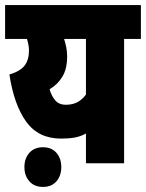

<svg xmlns="http://www.w3.org/2000/svg" viewBox="-20 -642 574 755"><path d="M534 -622V-489H468V0H318V-117Q296 -105 273 -101Q250 -97 220 -97Q131 -97 83 -163.5Q35 -230 17 -349Q60 -362 77 -384.5Q94 -407 94 -444Q94 -463 86 -489H0V-622ZM175 -291Q183 -263 198 -246.5Q213 -230 238 -230Q265 -230 284 -240Q303 -250 318 -270V-489H232Q237 -474 240.5 -456.5Q244 -439 244 -420Q244 -371 225 -340Q206 -309 175 -291ZM76 15Q76 -19 95.5 -41Q115 -63 149 -63Q183 -63 202 -41Q221 -19 221 15Q221 49 202 71Q183 93 149 93Q115 93 95.5 71Q76 49 76 15Z"/></svg>

Font: Noto Sans ExtraCondensed Black
Style: Regular
Weight: 900
Width: 2
Designer: Monotype Design Team
Foundry: Monotype Imaging Inc.
Version: Version 2.013; ttfautohint (v1.8.4.7-5d5b)